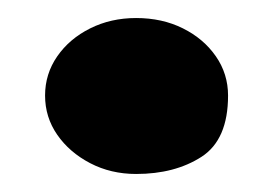

<svg xmlns="http://www.w3.org/2000/svg" viewBox="-20 -191 303 213"><path d="M131 2Q103 2 80 -10Q57 -22 43.5 -41.5Q30 -61 30 -85Q30 -109 43.5 -128.5Q57 -148 80 -159.5Q103 -171 131 -171Q160 -171 183 -159.5Q206 -148 219.5 -128.5Q233 -109 233 -85Q233 -36 203.5 -17Q174 2 131 2Z"/></svg>

Font: Sour Gummy Black
Style: Regular
Weight: 900
Designer: Stefie Justprince
Foundry: Eifetstype
Version: Version 1.000